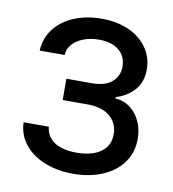

<svg xmlns="http://www.w3.org/2000/svg" viewBox="-67 -597 601 667"><g transform="rotate(10 233.5 -263.0)"><path d="M232.4 -63.5Q266.6 -63.5 293 -72.8Q319.3 -82 334.5 -101.1Q349.6 -120.1 349.6 -148.4Q349.6 -174.8 336.9 -194.3Q324.2 -213.9 300.3 -224.6Q276.4 -235.4 244.1 -235.4H154.3V-310.5H244.1Q291 -310.5 314.9 -331.5Q338.9 -352.5 338.9 -385.7Q338.9 -409.2 327.6 -426.8Q316.4 -444.3 294.9 -454.1Q273.4 -463.9 243.2 -463.9Q212.9 -463.9 188.5 -454.6Q164.1 -445.3 149.4 -428.7Q134.8 -412.1 133.8 -390.6H45.9Q47.9 -433.6 72.8 -466.8Q97.7 -500 141.1 -518.6Q184.6 -537.1 239.3 -537.1Q294.9 -537.1 336.4 -518.1Q377.9 -499 400.9 -465.3Q423.8 -431.6 423.8 -389.6Q423.8 -346.7 399.4 -318.4Q375 -290 334 -277.3V-272.5Q364.3 -270.5 386.7 -253.4Q409.2 -236.3 421.9 -208.5Q434.6 -180.7 434.6 -147.5Q434.6 -100.6 409.2 -64.5Q383.8 -28.3 337.9 -8.8Q292 10.7 233.4 10.7Q177.7 10.7 132.3 -7.8Q86.9 -26.4 61 -59.6Q35.2 -92.8 34.2 -135.7H123Q125 -113.3 138.7 -96.7Q152.3 -80.1 176.8 -71.8Q201.2 -63.5 232.4 -63.5Z"/></g></svg>

Font: WEMIX Pretendard Variable
Style: Regular
Weight: 400
Designer: Base glyphs from Inter by Rasmus Andersson; Hangeul glyphs from Noto Sans CJK(Source Han Sans) by Jang Soo-young and Kan
Foundry: Kil Hyung-jin
Version: Version 1.000;Glyphs 3.2 (3208)